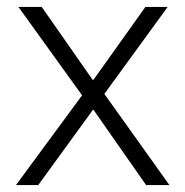

<svg xmlns="http://www.w3.org/2000/svg" viewBox="-20 -532 533 552"><path d="M26 0H90L247 -216H249L400 0H467L280 -262L462 -512H398L249 -303H246L100 -512H33L216 -258Z"/></svg>

Font: IBM Plex Devanagari Light
Style: Regular
Weight: 300
Designer: Mike Abbink, Paul van der Laan, Pieter van Rosmalen, Erin McLaughlin
Foundry: Bold Monday
Version: Version 1.0